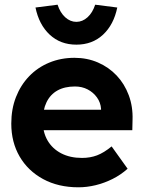

<svg xmlns="http://www.w3.org/2000/svg" viewBox="-20 -787 626 817"><path d="M28 -261Q28 -323 48 -374Q68 -425 104 -462.5Q140 -500 189.5 -520.5Q239 -541 297 -541Q351 -541 397 -521Q443 -501 476.5 -465.5Q510 -430 528 -381.5Q546 -333 544 -277L543 -233H118L95 -320H426L410 -302V-324Q408 -351 392.5 -372.5Q377 -394 353 -406.5Q329 -419 299 -419Q255 -419 224.5 -402Q194 -385 178 -352Q162 -319 162 -272Q162 -224 182.5 -189Q203 -154 240.5 -134.5Q278 -115 329 -115Q364 -115 393 -126Q422 -137 455 -164L523 -69Q494 -43 459 -25.5Q424 -8 387 1Q350 10 314 10Q228 10 163.5 -25Q99 -60 63.5 -121Q28 -182 28 -261ZM131 -755 225 -767Q236 -733 257.5 -713.5Q279 -694 305 -694Q331 -694 352.5 -713.5Q374 -733 385 -767L479 -755Q464 -682 418.5 -639.5Q373 -597 305 -597Q237 -597 191.5 -639.5Q146 -682 131 -755Z"/></svg>

Font: Our Lexend SemiBold
Style: Regular
Weight: 600
Designer: Bonnie Shaver-Troup, Thomas Jockin
Foundry: Lexend
Version: Version 1.007